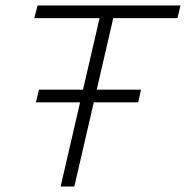

<svg xmlns="http://www.w3.org/2000/svg" viewBox="-20 -680 678 700"><path d="M638 -660 627 -614H393L251 0H201L343 -614H105L117 -660ZM494 -353 484 -307H111L122 -353Z"/></svg>

Font: Work Sans Light
Style: Italic
Weight: 300
Italic angle: -13°
Designer: Wei Huang
Foundry: Wei Huang
Version: Version 2.010; ttfautohint (v1.8.3)